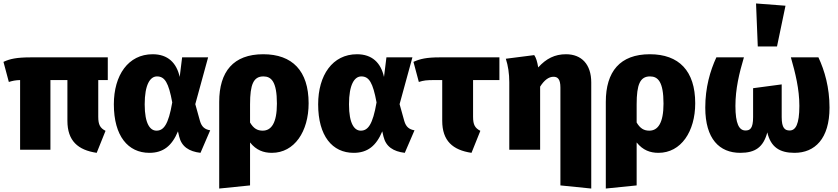

<svg xmlns="http://www.w3.org/2000/svg" viewBox="-25 -864 4835 1108"><path d="M597 -402V-533H154C69 -533 32 -524 -5 -507L26 -391C49 -398 63 -401 91 -402V0H266V-402H364V-167C364 -51 425 2 533 18L584 -109C553 -125 542 -144 542 -190V-402Z M856 -551C715 -551 632 -430 632 -262C632 -79 714 18 837 18C917 18 967 -22 1002 -106L1009 -76C1023 -18 1065 10 1132 18L1188 -112C1158 -117 1139 -131 1129 -166L1102 -263L1176 -533H1026L1012 -420C994 -501 944 -551 856 -551ZM881 -423C926 -423 948 -387 969 -273C947 -144 919 -110 878 -110C842 -110 810 -148 810 -262C810 -375 841 -423 881 -423Z M1494 -551C1322 -551 1240 -451 1240 -276V224L1418 206V-42C1454 3 1496 18 1544 18C1674 18 1756 -105 1756 -268C1756 -455 1662 -551 1494 -551ZM1491 -110C1460 -110 1438 -123 1418 -157V-262C1418 -377 1438 -423 1495 -423C1540 -423 1573 -394 1573 -266C1573 -153 1540 -110 1491 -110Z M2035 -551C1894 -551 1811 -430 1811 -262C1811 -79 1893 18 2016 18C2096 18 2146 -22 2181 -106L2188 -76C2202 -18 2244 10 2311 18L2367 -112C2337 -117 2318 -131 2308 -166L2281 -263L2355 -533H2205L2191 -420C2173 -501 2123 -551 2035 -551ZM2060 -423C2105 -423 2127 -387 2148 -273C2126 -144 2098 -110 2057 -110C2021 -110 1989 -148 1989 -262C1989 -375 2020 -423 2060 -423Z M2857 -402V-533H2513C2435 -533 2399 -524 2361 -507L2392 -391C2421 -400 2435 -402 2485 -402H2527V-167C2527 -51 2588 2 2696 18L2747 -109C2716 -125 2705 -144 2705 -190V-402Z M3241 -551C3177 -551 3127 -526 3081 -475C3075 -509 3069 -530 3058 -546L2894 -525C2907 -485 2914 -440 2914 -389V0H3092V-364C3116 -402 3142 -421 3169 -421C3193 -421 3209 -408 3209 -359V206L3387 224V-388C3387 -493 3331 -551 3241 -551Z M3725 -551C3553 -551 3471 -451 3471 -276V224L3649 206V-42C3685 3 3727 18 3775 18C3905 18 3987 -105 3987 -268C3987 -455 3893 -551 3725 -551ZM3722 -110C3691 -110 3669 -123 3649 -157V-262C3649 -377 3669 -423 3726 -423C3771 -423 3804 -394 3804 -266C3804 -153 3771 -110 3722 -110Z M4338 -844 4348 -596H4459L4508 -831ZM4698 -533H4539C4565 -442 4588 -350 4588 -253C4588 -146 4566 -111 4532 -111C4505 -111 4486 -124 4486 -188V-377L4321 -355V-188C4321 -122 4303 -111 4277 -111C4240 -111 4219 -150 4219 -253C4219 -351 4241 -442 4268 -533H4109C4073 -455 4045 -359 4045 -243C4045 -62 4127 18 4247 18C4333 18 4380 -14 4403 -100C4423 -15 4474 18 4560 18C4677 18 4762 -63 4762 -243C4762 -359 4734 -456 4698 -533Z"/></svg>

Font: Fira Sans ExtraBold
Style: Regular
Weight: 800
Designer: bBox Type GmbH & Carrois Corporate GbR & Edenspiekermann AG
Foundry: bBox Type GmbH & Carrois Corporate GbR & Edenspiekermann AG
Version: Version 4.300;PS 004.300;hotconv 1.0.88;makeotf.lib2.5.64775